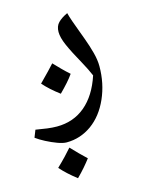

<svg xmlns="http://www.w3.org/2000/svg" viewBox="-129 -541 625 839"><g transform="rotate(-15 183.0 -121.5)"><path d="M111 69Q95 69 70.5 60Q46 51 21 38Q-4 25 -20 13L-7 -20Q21 -15 44.5 -12Q68 -9 88 -9Q163 -9 216.5 -54Q270 -99 298 -184Q291 -200 283.5 -215.5Q276 -231 267 -247Q233 -308 217 -344.5Q201 -381 201 -406Q201 -432 216 -447.5Q231 -463 259 -476Q263 -460 271 -437Q279 -414 288 -390.5Q297 -367 304 -347Q317 -312 326 -278Q335 -244 335 -216Q335 -138 305.5 -71.5Q276 -5 225 32Q173 69 111 69ZM118 233Q96 216 78 199.5Q60 183 46 167Q69 145 86 127Q103 109 116 94Q151 131 182 160Q170 176 154 194.5Q138 213 118 233ZM141 -143Q97 -176 69 -208Q95 -234 112 -252Q129 -270 139 -281Q155 -264 171.5 -247.5Q188 -231 205 -216Q194 -200 177.5 -181.5Q161 -163 141 -143Z"/></g></svg>

Font: Noto Naskh Arabic UI
Style: Regular
Weight: 400
Designer: Monotype Design Team, David Williams, Mohamad Dakak and Nizar Qandah
Foundry: Monotype Imaging Inc.
Version: Version 2.014